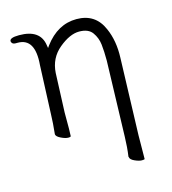

<svg xmlns="http://www.w3.org/2000/svg" viewBox="-101 -564 745 830"><g transform="rotate(-15 271.5 -149.5)"><path d="M163 -32Q163 -21 162 1Q162 5 150 5Q138 5 119 -4Q100 -13 98 -23V-26Q103 -73 104 -112L113 -330Q123 -448 45 -448H35Q20 -448 17 -461Q15 -478 59 -478Q154 -478 164 -404L166 -392L173 -402Q232 -481 316.5 -481Q401 -481 434 -404Q460 -346 457 -270L446 73L445 179Q445 182 432.5 182Q420 182 401 173.5Q382 165 381 154L380 152Q386 110 387 65L397 -274Q397 -316 393.5 -346.5Q390 -377 372.5 -401.5Q355 -426 313.5 -426Q272 -426 223 -385.5Q174 -345 170 -279L163 -104Z"/></g></svg>

Font: ToneOZ-Pinyin-WenKai-Light
Style: Light
Weight: 300
Designer: Fontworks Inc.
Foundry: ToneOZ
Version: Version 0.240331